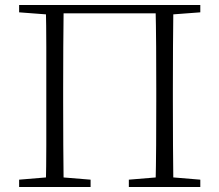

<svg xmlns="http://www.w3.org/2000/svg" viewBox="-20 -743 872 763"><path d="M162 0Q164 -83 164 -165Q164 -247 164 -341V-390Q164 -474 164 -557.5Q164 -641 162 -723H233Q232 -641 231.5 -557.5Q231 -474 231 -390V-341Q231 -247 231.5 -165Q232 -83 233 0ZM598 0Q600 -83 600.5 -165Q601 -247 601 -341V-390Q601 -474 600.5 -557.5Q600 -641 598 -723H669Q668 -641 667.5 -557.5Q667 -474 667 -390V-341Q667 -247 667.5 -165Q668 -83 669 0ZM56 0V-29L188 -40H206L340 -29V0ZM492 0V-29L625 -40H644L776 -29V0ZM56 -694V-723H198V-684H188ZM634 -684V-723H776V-694L643 -684ZM198 -690V-723H634V-690Z"/></svg>

Font: Noto Serif SC
Style: Regular
Weight: 200
Designer: Ryoko NISHIZUKA 西塚涼子 (kana & ideographs); Frank Grießhammer (Latin, Greek & Cyrillic); Wenlong ZHANG 张文龙 (bopomofo); San
Foundry: Adobe
Version: Version 2.001;hotconv 1.1.0;makeotfexe 2.6.0